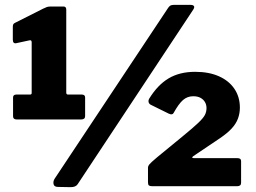

<svg xmlns="http://www.w3.org/2000/svg" viewBox="-20 -770 1060 794"><path d="M318 -379Q332 -379 332 -367V-290Q332 -276 316 -276H49Q34 -276 34 -289V-367Q34 -379 48 -379H104Q111 -379 111 -385V-595Q111 -606 101 -603L50 -592Q33 -587 33 -606V-659Q33 -667 35.5 -670.5Q38 -674 45 -677L158 -734Q168 -739 174 -741Q180 -743 189 -743H243Q254 -743 254 -730V-387Q254 -379 261 -379H318ZM301 -8Q293 4 272 4L220 3Q204 3 201.5 -8.5Q199 -20 206 -31L675 -737Q682 -747 688.5 -748.5Q695 -750 703 -750H769Q777 -750 781.5 -745.5Q786 -741 779 -730ZM735 -206Q779 -242 800 -262Q821 -282 827.5 -295Q834 -308 834 -323Q834 -337 827.5 -348Q821 -359 809 -365.5Q797 -372 779 -372Q755 -372 737 -356.5Q719 -341 698 -303Q693 -293 678 -300L603 -337Q596 -341 594.5 -348Q593 -355 597 -362Q632 -419 677.5 -446Q723 -473 787 -473Q844 -473 885.5 -454.5Q927 -436 949.5 -402.5Q972 -369 972 -325Q972 -301 964 -279.5Q956 -258 938 -238.5Q920 -219 889 -198L779 -124Q775 -121 775 -118.5Q775 -116 783 -116H962Q977 -116 977 -104V-14Q977 0 961 0H609Q600 0 596 -3Q592 -6 592 -16V-78Q592 -83 597.5 -90Q603 -97 629 -119Z"/></svg>

Font: Libre Franklin Black
Style: Regular
Weight: 900
Designer: Pablo Impallari, Rodrigo Fuenzalida, Nhung Nguyen
Foundry: Impallari Type
Version: Version 3.000